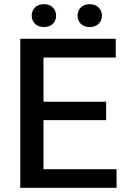

<svg xmlns="http://www.w3.org/2000/svg" viewBox="-20 -896 606 916"><path d="M536.1 0H160.6V-88.9H536.1ZM187.5 0H76.7V-710.9H187.5ZM486.3 -322.8H160.6V-410.6H486.3ZM532.2 -621.6H160.6V-710.9H532.2ZM407.7 -767.1Q380.4 -767.1 365.2 -782.7Q350.1 -798.3 350.1 -821.3Q350.1 -844.2 365.2 -860.1Q380.4 -876 407.7 -876Q435.1 -876 450.7 -860.1Q466.3 -844.2 466.3 -821.3Q466.3 -798.3 450.7 -782.7Q435.1 -767.1 407.7 -767.1ZM189.5 -767.1Q162.1 -767.1 146.7 -782.7Q131.3 -798.3 131.3 -821.3Q131.3 -844.2 146.7 -860.1Q162.1 -876 189.5 -876Q216.8 -876 232.2 -860.1Q247.6 -844.2 247.6 -821.3Q247.6 -798.3 232.2 -782.7Q216.8 -767.1 189.5 -767.1Z"/></svg>

Font: Heebo Medium
Style: Regular
Weight: 500
Designer: Oded Ezer
Foundry: Ezer Type House
Version: Version 3.100